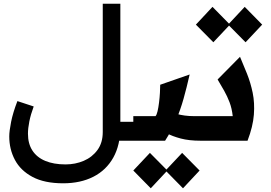

<svg xmlns="http://www.w3.org/2000/svg" viewBox="-20 -760 1462 1037"><path d="M580 -102H700V0H580ZM321 230Q220 230 155.5 195.5Q91 161 60.5 103.5Q30 46 30 -23Q30 -52 40 -102Q50 -152 74 -214L162 -185Q146 -142 138.5 -104.5Q131 -67 131 -38Q131 16 155 53Q179 90 224.5 109Q270 128 334 128Q387 128 432.5 108.5Q478 89 506.5 50Q535 11 535 -47V-740H630V-74Q630 23 592 91Q554 159 484.5 194.5Q415 230 321 230Z M700 0V-132.7H820Q826.3 -139.3 831 -159.3Q835.7 -179.3 839 -206.2Q842.3 -233 843.8 -258.8Q845.3 -284.7 845.3 -302.3L1004.3 -357.7Q988.3 -286.7 971.2 -226Q954 -165.3 930.7 -110.5Q907.3 -55.7 871.7 0ZM1063 0Q1001 0 955.8 -12Q910.7 -24 878.8 -41.2Q847 -58.3 823 -74.7L894.7 -160Q911.3 -151.7 932 -145.5Q952.7 -139.3 977.2 -136Q1001.7 -132.7 1028.7 -132.7H1066V0ZM794.3 257 700 161 789.7 65.7 884 161ZM968.3 257 874 161 963.7 65.7 1058 161Z M1066 0V-132.7H1237Q1232.3 -175 1219.8 -207.7Q1207.3 -240.3 1190.8 -269.7Q1174.3 -299 1155.3 -330.7L1276.3 -453.3Q1295 -409.3 1314.2 -361.5Q1333.3 -313.7 1344.7 -259.2Q1356 -204.7 1351.2 -140.7Q1346.3 -76.7 1317 0ZM1132.3 -531.7 1038 -627 1127.7 -723 1222 -627ZM1306.3 -531.7 1212 -627 1301.7 -723 1396 -627Z"/></svg>

Font: Lexend Medium
Style: Regular
Weight: 500
Designer: Bonnie Shaver-Troup, Thomas Jockin
Foundry: Lexend
Version: Version 1.005